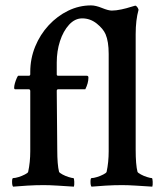

<svg xmlns="http://www.w3.org/2000/svg" viewBox="-20 -699 621 722"><path d="M29.3 2.9Q25.4 -1 25.4 -15.6Q25.4 -29.3 29.3 -29.3Q37.1 -29.3 49.8 -33.2Q62.5 -37.1 73.7 -43Q85 -48.8 85.9 -52.7Q93.8 -88.9 93.8 -129.9V-356.4Q93.8 -363.3 87.9 -363.3H37.1Q33.2 -363.3 33.2 -369.1Q33.2 -376 36.1 -386.2Q39.1 -396.5 43 -405.3Q46.9 -414.1 48.8 -414.1H87.9Q93.8 -414.1 93.8 -419.9V-428.7Q93.8 -478.5 112.3 -523.9Q130.9 -569.3 163.1 -604Q195.3 -638.7 236.3 -658.7Q277.3 -678.7 322.3 -678.7Q339.8 -678.7 363.8 -668.9Q387.7 -659.2 400.4 -659.2Q416 -659.2 436.5 -663.6Q457 -668 471.7 -672.9L488.3 -677.7Q492.2 -677.7 496.1 -672.4Q500 -667 501 -662.1Q490.2 -624 490.2 -570.3V-136.7Q490.2 -79.1 497.1 -52.7Q499 -48.8 509.8 -43Q520.5 -37.1 533.2 -33.2Q545.9 -29.3 550.8 -29.3Q553.7 -29.3 554.2 -15.6Q554.7 -2 552.7 2.9Q522.5 1 491.2 -1Q460 -2.9 439.5 -2.9Q409.2 -2.9 377.4 -1Q345.7 1 324.2 2.9Q320.3 -1 320.3 -15.6Q320.3 -29.3 324.2 -29.3Q332 -29.3 344.7 -33.2Q357.4 -37.1 368.7 -43Q379.9 -48.8 380.9 -52.7Q388.7 -88.9 388.7 -129.9V-496.1Q388.7 -543 377 -570.3Q368.2 -590.8 343.8 -610.4Q319.3 -629.9 289.1 -629.9Q261.7 -629.9 239.7 -606Q217.8 -582 205.6 -544.4Q193.4 -506.8 193.4 -463.9V-418.9Q193.4 -414.1 199.2 -414.1H306.6Q312.5 -414.1 312.5 -407.2Q312.5 -386.7 300.8 -363.3H199.2Q193.4 -363.3 193.4 -357.4L195.3 -136.7Q195.3 -79.1 202.1 -52.7Q204.1 -48.8 214.8 -43Q225.6 -37.1 238.3 -33.2Q251 -29.3 255.9 -29.3Q258.8 -29.3 259.3 -15.6Q259.8 -2 257.8 2.9Q227.5 1 196.3 -1Q165 -2.9 144.5 -2.9Q114.3 -2.9 82.5 -1Q50.8 1 29.3 2.9Z"/></svg>

Font: Crimson Text SemiBold
Style: Regular
Weight: 600
Designer: Sebastian Kosch
Foundry: Sebastian Kosch
Version: Version 1.100; ttfautohint (v1.8.4)